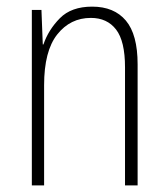

<svg xmlns="http://www.w3.org/2000/svg" viewBox="-20 -559 507 579"><path d="M258 -539Q324 -539 359.5 -497Q395 -455 395 -365V0H357V-356Q357 -435 330 -470Q303 -505 254 -505Q192 -505 152.5 -455Q113 -405 113 -302V0H76V-529H105L109 -425H111Q126 -469 160.5 -504Q195 -539 258 -539Z"/></svg>

Font: Noto Sans Kannada Condensed ExtraLight
Style: Regular
Weight: 200
Width: 3
Designer: Jelle Bosma - Monotype Design Team
Foundry: Monotype Imaging Inc.
Version: Version 2.005; ttfautohint (v1.8.4.7-5d5b)